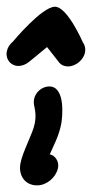

<svg xmlns="http://www.w3.org/2000/svg" viewBox="-50 -552 276 576"><path d="M5 -354.1C15.6 -354.1 27.1 -358.2 37 -366.3L91.2 -410.8L126.9 -365.3C133.4 -356.8 143.2 -352.7 153.9 -352.7C177.9 -352.7 201.3 -373.3 205.2 -395.4C207.1 -406.1 204.9 -416.8 198.4 -425.3C198.4 -425.3 152.4 -531.8 114.9 -531.8C75.5 -531.8 -10.7 -427.7 -11.3 -427.2C-21.5 -418.9 -27.8 -408 -29.7 -397.1C-33.9 -373.2 -16.7 -354.1 5 -354.1ZM54.5 -182.7C49 -151.3 17.8 -98.3 11.1 -60.5C5.1 -26.3 24.4 4.1 61.3 4.1C90.7 4.1 117.5 -20.1 123.6 -46.4L124.3 -50C127.3 -67.3 116 -85.5 99.4 -89.1C111.4 -116.7 127.4 -145 134 -182.3C136.6 -197.3 147.8 -289.5 99.8 -292.7H98C76.2 -292.7 55.8 -275.5 52 -253.6C48.3 -232.6 61.4 -222 54.5 -182.7Z"/></svg>

Font: TudorRose
Style: Oblique
Weight: 500
Italic angle: 10°
Version: Version 001.000